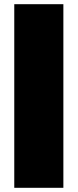

<svg xmlns="http://www.w3.org/2000/svg" viewBox="-20 -790 370 915"><path d="M48 -770H282V105H48Z"/></svg>

Font: Unbounded Black
Style: Regular
Weight: 900
Designer: Luke Prowse, Jean-Baptiste Morizot, Fátima Lázaro, Florian Runge
Foundry: NaN
Version: Version 1.701;gftools[0.9.28.dev5+ged2979d]